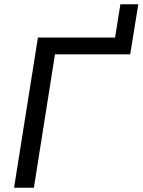

<svg xmlns="http://www.w3.org/2000/svg" viewBox="-20 -881 669 901"><path d="M46 0 158 -705H520L545 -861H629L591 -626H238L139 0Z"/></svg>

Font: Nunito Sans 12pt Medium
Style: Italic
Weight: 500
Italic angle: -9°
Designer: Vernon Adams
Foundry: Vernon Adams
Version: Version 3.101;gftools[0.9.27]